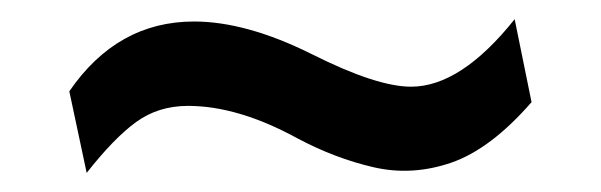

<svg xmlns="http://www.w3.org/2000/svg" viewBox="-20 -393 626 200"><path d="M70.3 -212.9 52.2 -297.9Q102.1 -370.6 182.1 -370.6Q236.3 -370.6 304.2 -336.9Q372.1 -302.7 408.2 -302.7Q460 -302.7 516.1 -373L533.7 -286.6Q491.2 -237.8 450.2 -223.6Q409.2 -209.5 369.1 -218.8Q329.1 -228 289.6 -249Q228 -282.7 175.8 -282.7Q145 -282.7 121.8 -265.9Q98.6 -249 70.3 -212.9Z"/></svg>

Font: Sancreek
Style: Regular
Weight: 400
Designer: Vernon Adams
Foundry: Vernon Adams
Version: Version 1.100; ttfautohint (v1.8.4.7-5d5b)